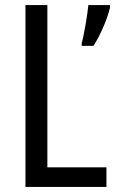

<svg xmlns="http://www.w3.org/2000/svg" viewBox="-20 -734 457 754"><path d="M80 0H398V-77H166V-714H80ZM412 -704V-714H327C324 -679 309 -592 301 -565V-554H347C372 -591 403 -663 412 -704Z"/></svg>

Font: Noto Sans Myanmar UI Condensed
Style: Regular
Weight: 400
Width: 3
Designer: Monotype Design Team
Foundry: Monotype Imaging Inc.
Version: Version 2.103